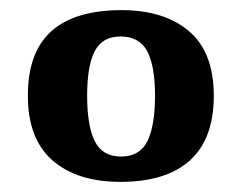

<svg xmlns="http://www.w3.org/2000/svg" viewBox="-20 -739 477 379"><path d="M218 -380Q132 -380 83.5 -422.5Q35 -465 35 -550Q35 -636 81.5 -677.5Q128 -719 220 -719Q304 -719 353 -677.5Q402 -636 402 -550Q402 -465 355 -422.5Q308 -380 218 -380ZM219 -430Q256 -430 271 -460.5Q286 -491 286 -550Q286 -609 270.5 -638Q255 -667 218 -667Q182 -667 167 -638Q152 -609 152 -550Q152 -491 167 -460.5Q182 -430 219 -430Z"/></svg>

Font: Noto Serif Khmer
Style: Bold
Weight: 700
Version: Version 2.003